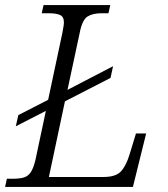

<svg xmlns="http://www.w3.org/2000/svg" viewBox="-37 -734 661 754"><path d="M-17 0 -10 -32H12Q38 -32 55 -36.5Q72 -41 83 -56.5Q94 -72 102 -105L143 -298H142L25 -238L35 -282L152 -342L208 -605Q210 -617 212 -628Q214 -639 214 -646Q214 -669 198 -675.5Q182 -682 154 -682H127L134 -714H396L389 -682H362Q327 -682 306.5 -669Q286 -656 276 -605L228 -381L407 -474L397 -428L218 -336L155 -39H370Q417 -39 437.5 -60.5Q458 -82 472 -128L497 -210H537L485 0Z"/></svg>

Font: Noto Serif Light
Style: Italic
Weight: 300
Italic angle: -12°
Designer: Monotype Design Team
Foundry: Monotype Imaging Inc.
Version: Version 2.013